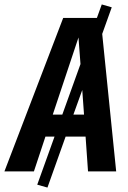

<svg xmlns="http://www.w3.org/2000/svg" viewBox="-63 -773 576 866"><path d="M323 -157H233L151 73L105 60L183 -157H142L90 0H-43L222 -692H374L396 -753L441 -740L398 -620L461 0H334ZM218 -256 300 -484 291 -604 175 -256ZM316 -256 308 -367 268 -256Z"/></svg>

Font: Fira Sans Compressed SemiBold
Style: Italic
Weight: 600
Width: 1
Italic angle: -8°
Designer: bBox Type GmbH & Carrois Corporate GbR & Edenspiekermann AG
Foundry: bBox Type GmbH & Carrois Corporate GbR & Edenspiekermann AG
Version: Version 4.301